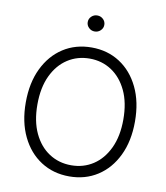

<svg xmlns="http://www.w3.org/2000/svg" viewBox="-98 -1004 950 1096"><g transform="rotate(10 376.5 -456.5)"><path d="M377.4 9.8Q284.7 9.8 213.1 -36.4Q141.6 -82.5 101.1 -166.5Q60.5 -250.5 60.5 -363.3Q60.5 -477.1 101.1 -561Q141.6 -645 213.1 -691.2Q284.7 -737.3 377.4 -737.3Q469.7 -737.3 541 -691.2Q612.3 -645 652.8 -561Q693.4 -477.1 693.4 -363.3Q693.4 -250 652.8 -166Q612.3 -82 541 -36.1Q469.7 9.8 377.4 9.8ZM377.4 -54.7Q448.2 -54.7 504.4 -91.3Q560.5 -127.9 593.3 -197.3Q626 -266.6 626 -363.3Q626 -460.9 593.3 -530Q560.5 -599.1 504.4 -636Q448.2 -672.9 377.4 -672.9Q306.2 -672.9 249.8 -636.2Q193.4 -599.6 160.6 -530.3Q127.9 -460.9 127.9 -363.3Q127.9 -266.6 160.4 -197.5Q192.9 -128.4 249.3 -91.6Q305.7 -54.7 377.4 -54.7ZM377 -830.1Q357.4 -830.1 343.3 -843.8Q329.1 -857.4 329.1 -876.5Q329.1 -896 343.3 -909.4Q357.4 -922.9 377 -922.9Q397 -922.9 411.1 -909.4Q425.3 -896 425.3 -876.5Q425.3 -857.4 411.1 -843.8Q397 -830.1 377 -830.1Z"/></g></svg>

Font: Inter 17pt Light
Style: Regular
Weight: 300
Version: Version 4.001;git-66647c0bb